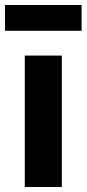

<svg xmlns="http://www.w3.org/2000/svg" viewBox="-30 -747 346 767"><path d="M217 0H69V-525H217ZM-10 -624V-727H296V-624Z"/></svg>

Font: IBM Plex Sans
Style: Regular
Weight: 400
Designer: Mike Abbink, Paul van der Laan, Pieter van Rosmalen
Foundry: Bold Monday
Version: Version 3.201